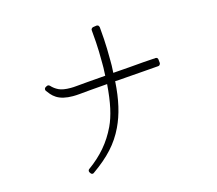

<svg xmlns="http://www.w3.org/2000/svg" viewBox="-111 -916 1222 1080"><g transform="rotate(-15 500.0 -376.5)"><path d="M300 23Q305 23 308 20Q378 -29 423.5 -79Q469 -129 498 -190Q523 -242 537.5 -304.5Q552 -367 557 -447L580 -448L618 -451Q682 -456 736.5 -460Q791 -464 813 -466Q819 -466 822 -471Q826 -475 826 -481L824 -501Q824 -505 820 -511Q816 -514 810 -514Q810 -514 810 -514Q810 -514 809 -514L803 -513H796Q774 -512 736.5 -509Q699 -506 653 -502Q607 -498 559 -495Q560 -506 560 -516.5Q560 -527 561 -537Q561 -544 561 -551Q561 -558 561 -565Q561 -641 557.5 -692.5Q554 -744 552 -763Q551 -767 547 -773Q542 -776 538 -776Q537 -776 537 -776Q537 -776 536 -776L516 -773Q511 -772 507 -767.5Q503 -763 504 -758V-756Q506 -737 509.5 -687.5Q513 -638 513 -565Q513 -558 513 -551Q513 -544 513 -537Q512 -526 512 -514.5Q512 -503 511 -491Q446 -486 404 -482.5Q362 -479 342 -477Q332 -476 323 -475.5Q314 -475 306 -475Q261 -475 237 -486.5Q213 -498 196 -517Q191 -522 185 -522Q182 -522 178 -520L171 -516Q166 -514 164 -507Q163 -501 166 -496Q173 -486 184 -473Q195 -460 212 -449Q247 -427 306 -427Q315 -427 325 -427.5Q335 -428 346 -429Q365 -431 405 -434.5Q445 -438 509 -443Q503 -363 490.5 -306Q478 -249 458 -207Q429 -146 387.5 -97.5Q346 -49 289 -8Q284 -5 283 0.5Q282 6 285 11L289 17Q292 22 298 23Q299 23 299 23Q299 23 300 23Z"/></g></svg>

Font: Kokoro
Style: Regular
Weight: 400
Version: Version 1.00